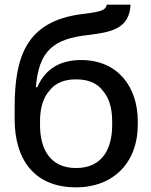

<svg xmlns="http://www.w3.org/2000/svg" viewBox="-20 -790 649 825"><path d="M329 -532C239 -532 175 -495 140 -415H134C147 -571 208 -624 363 -640C452 -652 536 -663 541 -770H439C437 -760 432 -753 423 -748C413 -742 383 -735 329 -729C93 -698 43 -546 43 -329V-277C43 -106 126 15 307 15C468 15 572 -93 572 -253V-269C572 -418 485 -532 329 -532ZM152 -269C152 -325 165 -369 192 -400C218 -434 257 -449 307 -449C357 -449 397 -434 422 -400C449 -369 462 -325 462 -269V-253C462 -151 420 -68 307 -68C194 -68 152 -151 152 -253Z"/></svg>

Font: Cheyenne Sans Medium
Style: Regular
Weight: 500
Designer: The Public Sans project authors (U.S. Web Design System), Libre Franklin designed by Pablo Impallari and Rodrigo Fuenzal
Foundry: The Cheyenne Sans Project Authors
Version: Version 2.007